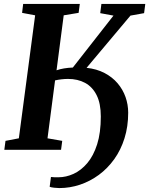

<svg xmlns="http://www.w3.org/2000/svg" viewBox="-20 -763 760 978"><path d="M282 195Q271 195 255.5 193.2Q240 191.5 233 188.5L239.5 138.5Q246 139.5 256.2 139.8Q266.5 140 277.5 140Q316.5 140 354.8 122.5Q393 105 424.5 68Q456 31 474.8 -27.8Q493.5 -86.5 493.5 -169.5Q493.5 -236 472.2 -278.2Q451 -320.5 413.5 -340.8Q376 -361 326.5 -361Q310.5 -361 293.2 -359Q276 -357 260.5 -353.5L222 -58.5L297 -45.5L291 0H2L8 -45.5L76 -58.5L159 -685L92.5 -697.5L98 -743H386.5L380.5 -697.5L304.5 -685L268 -405Q285.5 -411 306 -414.5Q326.5 -418 351 -419L558 -683.5L490.5 -696L496.5 -743H720L714 -696L644.5 -683.5L421 -417.5Q472.5 -412 512.2 -391.2Q552 -370.5 579 -338.8Q606 -307 619.5 -268.5Q633 -230 633 -189Q633 -118.5 614.2 -58.8Q595.5 1 561.8 48Q528 95 483.5 127.8Q439 160.5 387.5 177.8Q336 195 282 195Z"/></svg>

Font: Merriweather 28pt
Style: Bold Italic
Weight: 700
Italic angle: -7.8°
Version: Version 2.101